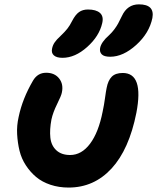

<svg xmlns="http://www.w3.org/2000/svg" viewBox="-20 -843 714 873"><path d="M481 -585Q453.6 -585 442.9 -595.7Q432.1 -606.4 435.1 -624Q439.9 -651.4 476.1 -683.1Q489.7 -695.8 500.5 -710.4Q511.2 -725.1 517.1 -736.1Q522.9 -747.1 534.2 -770Q558.6 -823.2 611.8 -823.2Q684.1 -823.2 672.9 -761.2Q658.7 -692.4 599.4 -638.7Q540 -585 481 -585ZM264.2 -580.1Q237.3 -580.1 224.9 -591.3Q212.4 -602.5 216.8 -622.1Q219.7 -637.2 228.3 -649.9Q236.8 -662.6 254.9 -679.2Q274.9 -698.2 286.1 -712.4Q297.4 -726.6 308.1 -748Q322.8 -776.4 339.4 -788.1Q356 -799.8 379.9 -799.8Q417 -799.8 434.6 -784.2Q452.1 -768.6 444.8 -737.8Q431.2 -678.2 376.2 -629.2Q321.3 -580.1 264.2 -580.1ZM292 9.8Q247.6 9.8 209.5 -2.9Q171.4 -15.6 144.5 -38.1Q117.7 -60.5 97.7 -91.1Q77.6 -121.6 68.8 -157.5Q60.1 -193.4 57.9 -232.7Q55.7 -272 64.9 -312Q82 -394 129.9 -476.1Q150.9 -512.2 189.9 -512.2Q228.5 -512.2 249 -486.1Q269.5 -460 261.2 -421.9Q258.8 -408.2 239.7 -369.9Q220.7 -331.5 213.9 -299.8Q205.1 -252.9 209 -217Q212.9 -181.2 236.1 -159.7Q259.3 -138.2 298.8 -138.2Q351.1 -138.2 389.6 -189.7Q428.2 -241.2 446.8 -335.9Q453.1 -364.7 457.5 -397.2Q461.9 -429.7 464.8 -442.9Q471.2 -477.1 488 -494.1Q504.9 -511.2 538.1 -511.2Q634.8 -511.2 600.1 -330.1Q566.9 -163.1 487.1 -76.7Q407.2 9.8 292 9.8Z"/></svg>

Font: Shantell Sans Normal
Style: Bold Italic
Weight: 700
Italic angle: -11.31°
Designer: Stephen Nixon, Anya Danilova, Shantell Martin
Foundry: Arrow Type
Version: Version 1.006;[559af2be0]